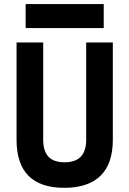

<svg xmlns="http://www.w3.org/2000/svg" viewBox="-20 -899 626 929"><path d="M291 9.8Q60.1 9.8 60.1 -222.7V-693.4H189V-222.7Q189 -168.5 214.1 -141.1Q239.3 -113.8 293 -113.8Q397 -113.8 397 -222.7V-693.4H525.9V-222.7Q525.9 -106.4 466.1 -48.3Q406.2 9.8 291 9.8ZM104 -763.2V-879.4H481.9V-763.2Z"/></svg>

Font: Cascadia Code PL
Style: Bold
Weight: 700
Monospace: yes
Designer: Aaron Bell
Foundry: Saja Typeworks
Version: Version 2404.023; ttfautohint (v1.8.4)